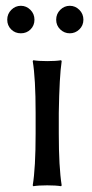

<svg xmlns="http://www.w3.org/2000/svg" viewBox="-20 -640 317 663"><path d="M103 -250Q103 -369 93 -429L95 -432Q113 -429 143 -429Q173 -429 191 -432L193 -429Q185 -376 183 -250V-179Q183 -63 193 0L191 3Q173 0 143 0Q113 0 95 3L93 0Q103 -60 103 -179ZM18.5 -538.5Q5 -552 5 -572Q5 -592 19 -606Q33 -620 52 -620Q71 -620 85 -606Q99 -592 99 -572Q99 -552 85.5 -538.5Q72 -525 52 -525Q32 -525 18.5 -538.5ZM188 -538.5Q174 -552 174 -572Q174 -592 188 -606Q202 -620 221 -620Q240 -620 254 -606Q268 -592 268 -572Q268 -552 254 -538.5Q240 -525 221 -525Q202 -525 188 -538.5Z"/></svg>

Font: Libertinus Sans
Style: Regular
Weight: 400
Designer: Philipp H. Poll
Foundry: Khaled Hosny
Version: Version 6.1